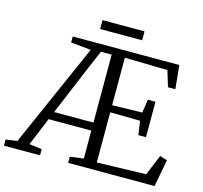

<svg xmlns="http://www.w3.org/2000/svg" viewBox="-156 -1020 1225 1157"><g transform="rotate(15 456.5 -442.0)"><path d="M-34.5 0V-38.5L36.5 -48.5L321 -693L195.5 -705.5V-743H860.5L875 -596H829L799 -695L532 -700.5V-404.5L719 -408.5L731.5 -492H779V-271H731.5L719 -357.5L532 -360V-47L838 -55.5L891 -183.5L937 -169L905 0H366V-38.5L450.5 -49.5V-224H184L112 -49L190.5 -38.5V0ZM205 -274H450.5V-698H383.5L327.5 -567ZM605.5 -884.5V-829H343.5V-884.5Z"/></g></svg>

Font: Merriweather 36pt Light
Style: Regular
Weight: 300
Designer: Eben Sorkin
Foundry: Eben Sorkin
Version: Version 2.100